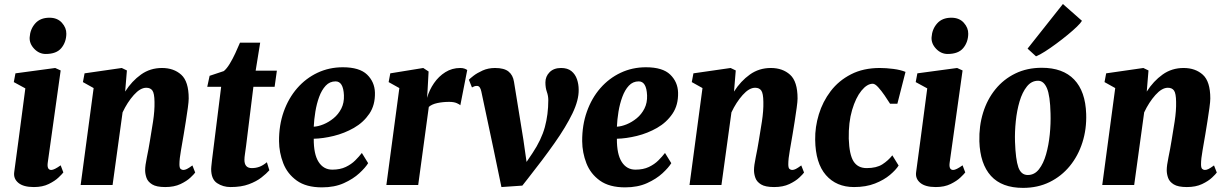

<svg xmlns="http://www.w3.org/2000/svg" viewBox="-20 -898 5954 932"><path d="M144.5 10Q93.5 10 69 -10.5Q44.5 -31 49 -62.5Q57 -120.5 70.8 -224.8Q84.5 -329 103 -469L47 -499.5L55 -542L248 -568L274.5 -556L212 -110Q206.5 -73 229 -73Q243 -73 274.5 -95.5L287.5 -61Q282 -53.5 264.2 -36.5Q246.5 -19.5 216.5 -4.8Q186.5 10 144.5 10ZM202 -636Q170 -636 146 -661.2Q122 -686.5 124 -717Q126.5 -756.5 151 -784.2Q175.5 -812 220 -812Q258.5 -812 280.5 -787.5Q302.5 -763 302 -734Q301.5 -693.5 277.8 -664.8Q254 -636 202 -636Z M587.5 -453.5Q620 -504.5 664.5 -536.2Q709 -568 766.5 -568Q823.5 -568 859.8 -535.2Q896 -502.5 896 -420Q896 -405.5 891.8 -374.5Q887.5 -343.5 882 -308.8Q876.5 -274 872 -247Q866 -209.5 858.5 -168.5Q851 -127.5 851 -100.5Q851 -82.5 857 -77.8Q863 -73 869.5 -73Q878 -73 887.5 -77.8Q897 -82.5 914 -95L927.5 -60.5Q922.5 -53 904.5 -36Q886.5 -19 856 -4.5Q825.5 10 782 10Q739.5 10 718.8 -2.8Q698 -15.5 691.2 -34.5Q684.5 -53.5 684.5 -72Q684.5 -94 693 -134.8Q701.5 -175.5 708 -216Q715 -256 723 -308.5Q731 -361 730 -403.5Q729.5 -444.5 720 -458.2Q710.5 -472 690 -472Q661 -472 629.5 -436.8Q598 -401.5 575 -352.5L526.5 0H371.5L434.5 -470.5L382.5 -499.5L390.5 -542L571 -568L596 -556Z M1174.5 -189.5Q1171.5 -165.5 1169 -150Q1166.5 -134.5 1166.5 -122Q1166.5 -82 1202.5 -82Q1222 -82 1239.5 -88.5Q1257 -95 1275.5 -110.5L1287.5 -71.5Q1273.5 -55.5 1249.2 -36.5Q1225 -17.5 1188.2 -3.8Q1151.5 10 1099 10Q1062.5 10 1033.8 -9Q1005 -28 1005 -78Q1005 -81.5 1005.8 -90Q1006.5 -98.5 1009.2 -121.8Q1012 -145 1018 -192L1053.5 -476.5H986L997.5 -530L1066.5 -553Q1081 -565 1095.2 -588.5Q1109.5 -612 1122.2 -639.5Q1135 -667 1145 -691H1243L1221 -555H1324L1313 -476.5H1210Z M1767 -106Q1754 -84.5 1724.2 -57Q1694.5 -29.5 1649.2 -9Q1604 11.5 1543 11.5Q1466.5 11.5 1420.8 -21.2Q1375 -54 1355 -105.5Q1335 -157 1334.5 -212.5Q1334 -290.5 1357.2 -356Q1380.5 -421.5 1422.5 -469.8Q1464.5 -518 1521.2 -544.8Q1578 -571.5 1644 -571.5Q1725 -571.5 1761.8 -536Q1798.5 -500.5 1800 -448.5Q1801.5 -388 1772.8 -345.8Q1744 -303.5 1698 -277.2Q1652 -251 1600 -238.2Q1548 -225.5 1503 -224.5Q1502.5 -149.5 1526.5 -112Q1550.5 -74.5 1593 -74.5Q1631 -74.5 1658.2 -87.5Q1685.5 -100.5 1704.5 -119.5Q1723.5 -138.5 1736.5 -155.5ZM1609 -503Q1580.5 -503 1561 -482Q1541.5 -461 1529.2 -427.5Q1517 -394 1510.8 -355.8Q1504.5 -317.5 1503 -283Q1524.5 -284 1550.2 -294.5Q1576 -305 1599.2 -324Q1622.5 -343 1636.8 -371Q1651 -399 1649.5 -435.5Q1646.5 -503 1609 -503Z M2053 -423Q2064 -461.5 2086.8 -494.5Q2109.5 -527.5 2142 -547.8Q2174.5 -568 2214 -568Q2227 -568 2235.8 -564.5Q2244.5 -561 2248 -558L2214.5 -387Q2211.5 -391 2197.5 -397.2Q2183.5 -403.5 2160 -403.5Q2130 -403.5 2103 -397.8Q2076 -392 2061.5 -379L2010 0H1855.5L1918.5 -470.5L1866.5 -499.5L1874.5 -542L2034.5 -568L2060.5 -551L2055.5 -459.5Z M2316.5 -453.5Q2311 -481 2295.5 -481Q2287.5 -481 2282 -478.8Q2276.5 -476.5 2271 -473.5L2256 -511Q2260.5 -516 2278 -529.8Q2295.5 -543.5 2322.8 -555.8Q2350 -568 2383 -568Q2427 -568 2448.5 -550.8Q2470 -533.5 2475 -501L2520.5 -220.5L2536 -112L2565 -155Q2608 -219.5 2624.8 -281Q2641.5 -342.5 2641.5 -412Q2641.5 -432.5 2634.5 -452.2Q2627.5 -472 2627.5 -498Q2627.5 -527 2647.8 -547.5Q2668 -568 2703.5 -568Q2735 -568 2753.8 -552.8Q2772.5 -537.5 2780.8 -513.2Q2789 -489 2789 -462.5Q2790 -412.5 2758.8 -347.5Q2727.5 -282.5 2671.5 -203Q2615.5 -123.5 2541.5 -30L2515.5 3L2414 10L2376 -173Z M3238.5 -106Q3225.5 -84.5 3195.8 -57Q3166 -29.5 3120.8 -9Q3075.5 11.5 3014.5 11.5Q2938 11.5 2892.2 -21.2Q2846.5 -54 2826.5 -105.5Q2806.5 -157 2806 -212.5Q2805.5 -290.5 2828.8 -356Q2852 -421.5 2894 -469.8Q2936 -518 2992.8 -544.8Q3049.5 -571.5 3115.5 -571.5Q3196.5 -571.5 3233.2 -536Q3270 -500.5 3271.5 -448.5Q3273 -388 3244.2 -345.8Q3215.5 -303.5 3169.5 -277.2Q3123.5 -251 3071.5 -238.2Q3019.5 -225.5 2974.5 -224.5Q2974 -149.5 2998 -112Q3022 -74.5 3064.5 -74.5Q3102.5 -74.5 3129.8 -87.5Q3157 -100.5 3176 -119.5Q3195 -138.5 3208 -155.5ZM3080.5 -503Q3052 -503 3032.5 -482Q3013 -461 3000.8 -427.5Q2988.5 -394 2982.2 -355.8Q2976 -317.5 2974.5 -283Q2996 -284 3021.8 -294.5Q3047.5 -305 3070.8 -324Q3094 -343 3108.2 -371Q3122.5 -399 3121 -435.5Q3118 -503 3080.5 -503Z M3543 -453.5Q3575.5 -504.5 3620 -536.2Q3664.5 -568 3722 -568Q3779 -568 3815.2 -535.2Q3851.5 -502.5 3851.5 -420Q3851.5 -405.5 3847.2 -374.5Q3843 -343.5 3837.5 -308.8Q3832 -274 3827.5 -247Q3821.5 -209.5 3814 -168.5Q3806.5 -127.5 3806.5 -100.5Q3806.5 -82.5 3812.5 -77.8Q3818.5 -73 3825 -73Q3833.5 -73 3843 -77.8Q3852.5 -82.5 3869.5 -95L3883 -60.5Q3878 -53 3860 -36Q3842 -19 3811.5 -4.5Q3781 10 3737.5 10Q3695 10 3674.2 -2.8Q3653.5 -15.5 3646.8 -34.5Q3640 -53.5 3640 -72Q3640 -94 3648.5 -134.8Q3657 -175.5 3663.5 -216Q3670.5 -256 3678.5 -308.5Q3686.5 -361 3685.5 -403.5Q3685 -444.5 3675.5 -458.2Q3666 -472 3645.5 -472Q3616.5 -472 3585 -436.8Q3553.5 -401.5 3530.5 -352.5L3482 0H3327L3390 -470.5L3338 -499.5L3346 -542L3526.5 -568L3551.5 -556Z M4300.5 -394.5Q4289.5 -412 4274 -434.8Q4258.5 -457.5 4243 -474.5Q4227.5 -491.5 4216.5 -491.5Q4189 -491.5 4161.5 -457.8Q4134 -424 4116.2 -364Q4098.5 -304 4100 -225Q4102.5 -147.5 4123.2 -114.8Q4144 -82 4187 -82Q4234.5 -82 4263 -100.2Q4291.5 -118.5 4311.5 -144L4342 -94.5Q4329 -73.5 4300 -49Q4271 -24.5 4227.2 -7.2Q4183.5 10 4125.5 10Q4040 10 3989.2 -48Q3938.5 -106 3937 -219.5Q3936 -281.5 3954.8 -343Q3973.5 -404.5 4012.2 -455.5Q4051 -506.5 4110.8 -537.2Q4170.5 -568 4251 -568Q4281 -568 4316.2 -563.5Q4351.5 -559 4375.5 -549L4336 -394.5Z M4522.5 10Q4471.5 10 4447 -10.5Q4422.5 -31 4427 -62.5Q4435 -120.5 4448.8 -224.8Q4462.5 -329 4481 -469L4425 -499.5L4433 -542L4626 -568L4652.5 -556L4590 -110Q4584.5 -73 4607 -73Q4621 -73 4652.5 -95.5L4665.5 -61Q4660 -53.5 4642.2 -36.5Q4624.5 -19.5 4594.5 -4.8Q4564.5 10 4522.5 10ZM4580 -636Q4548 -636 4524 -661.2Q4500 -686.5 4502 -717Q4504.5 -756.5 4529 -784.2Q4553.5 -812 4598 -812Q4636.5 -812 4658.5 -787.5Q4680.5 -763 4680 -734Q4679.5 -693.5 4655.8 -664.8Q4632 -636 4580 -636Z M5037 -569Q5139.5 -569 5194.2 -511.8Q5249 -454.5 5252.5 -345Q5255 -271.5 5234.2 -206.5Q5213.5 -141.5 5173 -92Q5132.5 -42.5 5075 -14.2Q5017.5 14 4946 14Q4843 14 4790.2 -44.2Q4737.5 -102.5 4734 -212Q4732 -286 4752 -350.8Q4772 -415.5 4811.8 -464.5Q4851.5 -513.5 4908.5 -541.2Q4965.5 -569 5037 -569ZM5019 -506Q4987 -506 4964.8 -478.2Q4942.5 -450.5 4929.2 -405.8Q4916 -361 4910.8 -309.5Q4905.5 -258 4907 -210Q4910 -123.5 4923.2 -86Q4936.5 -48.5 4969 -48.5Q5001.5 -48.5 5023.2 -76.2Q5045 -104 5057.8 -148.8Q5070.5 -193.5 5075.8 -245.8Q5081 -298 5079.5 -347Q5077.5 -433.5 5062 -469.8Q5046.5 -506 5019 -506ZM4968 -662 5139.5 -878.5 5232 -797Q5226.5 -787 5207.8 -768.8Q5189 -750.5 5162.5 -728.8Q5136 -707 5107.2 -685.8Q5078.5 -664.5 5052.5 -648Q5026.5 -631.5 5009 -624.5Z M5546.5 -453.5Q5579 -504.5 5623.5 -536.2Q5668 -568 5725.5 -568Q5782.5 -568 5818.8 -535.2Q5855 -502.5 5855 -420Q5855 -405.5 5850.8 -374.5Q5846.5 -343.5 5841 -308.8Q5835.5 -274 5831 -247Q5825 -209.5 5817.5 -168.5Q5810 -127.5 5810 -100.5Q5810 -82.5 5816 -77.8Q5822 -73 5828.5 -73Q5837 -73 5846.5 -77.8Q5856 -82.5 5873 -95L5886.5 -60.5Q5881.5 -53 5863.5 -36Q5845.5 -19 5815 -4.5Q5784.5 10 5741 10Q5698.5 10 5677.8 -2.8Q5657 -15.5 5650.2 -34.5Q5643.5 -53.5 5643.5 -72Q5643.5 -94 5652 -134.8Q5660.5 -175.5 5667 -216Q5674 -256 5682 -308.5Q5690 -361 5689 -403.5Q5688.5 -444.5 5679 -458.2Q5669.5 -472 5649 -472Q5620 -472 5588.5 -436.8Q5557 -401.5 5534 -352.5L5485.5 0H5330.5L5393.5 -470.5L5341.5 -499.5L5349.5 -542L5530 -568L5555 -556Z"/></svg>

Font: Merriweather Black
Style: Italic
Weight: 900
Italic angle: -7.8°
Designer: Eben Sorkin
Foundry: Eben Sorkin
Version: Version 2.200;gftools[0.9.31]